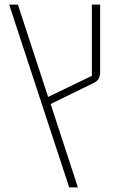

<svg xmlns="http://www.w3.org/2000/svg" viewBox="-20 -618 529 838"><path d="M20 -598H58L190 -195L381 -287V-598H417V-303Q417 -285 410 -273.5Q403 -262 385 -254L201 -164L320 200H282Z"/></svg>

Font: IBM Plex Sans Hebrew ExtLt
Style: Regular
Weight: 200
Designer: Mike Abbink, Paul van der Laan, Pieter van Rosmalen, Yanek Iontef
Foundry: Bold Monday
Version: Version 1.3